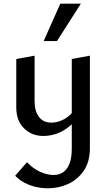

<svg xmlns="http://www.w3.org/2000/svg" viewBox="-20 -729 575 1038"><path d="M240 289Q208 289 176 282Q144 275 114.5 260Q85 245 62 221L126 148Q159 183 197.5 200Q236 217 270 217Q298 217 320 203Q342 189 355 157.5Q368 126 368 75V-410L466 -428V72Q466 146 432.5 194.5Q399 243 347.5 266Q296 289 240 289ZM214 6Q152 6 110 -35Q68 -76 68 -148V-410L167 -428V-183Q167 -128 190.5 -97Q214 -66 257 -66Q281 -66 305.5 -75Q330 -84 351.5 -101.5Q373 -119 387 -146L419 -122Q394 -80 361 -51Q328 -22 291 -8Q254 6 214 6ZM216 -507 306 -709H417L288 -507Z"/></svg>

Font: Ysabeau Infant SemiBold
Style: Regular
Weight: 600
Designer: Christian Thalmann (Catharsis Fonts)
Version: Version 2.002; featfreeze: ss01,ss02,lnum